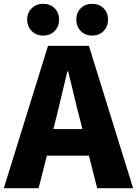

<svg xmlns="http://www.w3.org/2000/svg" viewBox="-28 -984 716 1004"><path d="M-8 0 223 -744H437L668 0H480L437 -170H217L174 0ZM198 -798Q161 -798 137.5 -822Q114 -846 114 -882Q114 -917 137.5 -940.5Q161 -964 198 -964Q235 -964 258 -940.5Q281 -917 281 -882Q281 -846 258 -822Q235 -798 198 -798ZM371 -882Q371 -917 394 -940.5Q417 -964 454 -964Q491 -964 514 -940.5Q537 -917 537 -882Q537 -846 514 -822Q491 -798 454 -798Q417 -798 394 -822Q371 -846 371 -882ZM251 -309H403L387 -372Q372 -428 357.5 -491Q343 -554 328 -611H324Q310 -552 295.5 -490Q281 -428 267 -372Z"/></svg>

Font: Kinto Sans Black
Style: Regular
Weight: 900
Designer: Authors: Ryoko NISHIZUKA  (kana & ideographs); Paul D. Hunt (Latin, Greek & Cyrillic); Wenlong ZHANG  (bopomofo); Sandol
Foundry: Adobe Systems Incorporated, ookami Inc.
Version: Version 0.001